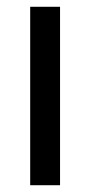

<svg xmlns="http://www.w3.org/2000/svg" viewBox="-20 -546 265 566"><path d="M69 0V-526H157V0Z"/></svg>

Font: Archivo SemiBold
Style: Regular
Weight: 400
Version: Version 2.001